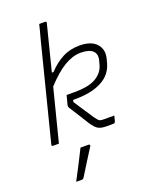

<svg xmlns="http://www.w3.org/2000/svg" viewBox="-181 -848 962 1208"><g transform="rotate(-20 300.0 -243.5)"><path d="M426 -536Q504 -536 539.5 -496Q575 -456 558 -395L552 -373Q533 -301 464.5 -264.5Q396 -228 286 -228H272L269 -215Q293 -179 317.5 -141Q342 -103 358 -80Q369 -65 375.5 -58Q382 -51 390.5 -49Q399 -47 416 -47H482Q480 -39 477.5 -30Q475 -21 473 -13Q471 -5 467.5 -2.5Q464 0 456 0H414Q375 0 355.5 -12.5Q336 -25 314 -59Q303 -78 285.5 -105Q268 -132 253 -156.5Q238 -181 232 -189Q225 -199 229 -213Q233 -227 236.5 -242Q240 -257 244 -271H297Q395 -271 443.5 -301Q492 -331 504 -380L510 -402Q522 -444 499 -467Q475 -491 417 -491Q364 -491 307 -457Q250 -423 183 -350Q161 -263 138.5 -175Q116 -87 94 0H55Q44 0 47 -11L209 -650Q219 -686 225.5 -712Q232 -738 235 -750H274Q285 -750 282 -739Q263 -663 243.5 -587Q224 -511 205 -435H216Q260 -482 310.5 -509Q361 -536 426 -536ZM213 70H266Q272 70 274.5 74Q277 78 273 84Q245 127 220.5 167Q196 207 167 253Q165 257 161 260Q157 263 150 263H114Q140 213 165.5 164Q191 115 213 70Z"/></g></svg>

Font: Recursive Sn Lnr St Lt
Style: Italic
Weight: 300
Italic angle: -15°
Version: Version 1.079;hotconv 1.0.112;makeotfexe 2.5.65598; ttfautoh